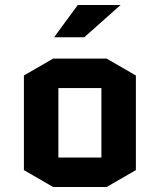

<svg xmlns="http://www.w3.org/2000/svg" viewBox="-20 -738 635 763"><path d="M520 -62 404 5H191L75 -62V-438L191 -505H404L520 -438ZM212 -388V-112H383V-388ZM195 -590 289 -718H459L315 -590Z"/></svg>

Font: Quantico
Style: Bold
Weight: 700
Designer: Matt Desmond
Foundry: MADtype
Version: Version 2.002